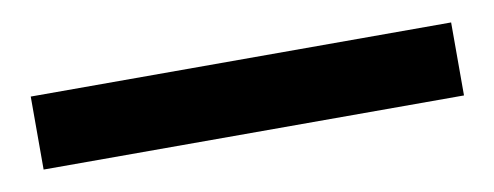

<svg xmlns="http://www.w3.org/2000/svg" viewBox="-27 14 553 215"><g transform="rotate(-10 250.0 121.5)"><path d="M489 163H11V80H489Z"/></g></svg>

Font: Gugi Cyrillic
Style: Regular
Weight: 400
Foundry: TAE System & Typefaces Co.
Version: Version 3.10 September 15, 2020